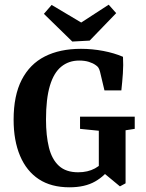

<svg xmlns="http://www.w3.org/2000/svg" viewBox="-20 -789 620 818"><path d="M276 9Q198 9 145.5 -25.5Q93 -60 65.5 -125Q38 -190 38 -279Q38 -382 72.5 -449Q107 -516 171 -548.5Q235 -581 325 -581Q373 -581 420 -572Q467 -563 504 -547Q506 -512 503.5 -476Q501 -440 497 -404H425L406 -484Q403 -495 399 -501Q395 -507 387 -512Q376 -520 358.5 -525.5Q341 -531 317 -531Q273 -531 241 -505Q209 -479 192.5 -423.5Q176 -368 176 -280Q176 -211 188.5 -160.5Q201 -110 231 -82.5Q261 -55 313 -55Q354 -55 384.5 -71.5Q415 -88 434 -119L453 -80Q429 -41 385.5 -16Q342 9 276 9ZM491 5 422 -52H401V-232L321 -240V-292H554V-240L515 -234V-8ZM475 -733 362 -616 288 -612 167 -730 200 -768 326 -693 443 -769Z"/></svg>

Font: Yrsa SemiBold
Style: Regular
Weight: 600
Version: Version 2.004